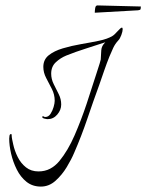

<svg xmlns="http://www.w3.org/2000/svg" viewBox="-20 -652 540 709"><path d="M131 37Q100 37 78 19.5Q56 2 42 -26Q28 -54 21 -84.5Q14 -115 14 -140Q14 -144 15 -150.5Q16 -157 21 -157Q23 -157 23 -154Q23 -146 25 -136.5Q27 -127 29 -118Q34 -95 45.5 -72Q57 -49 76 -34Q95 -19 122 -19Q146 -19 165 -29Q184 -39 199 -57Q231 -96 255.5 -152.5Q280 -209 300 -269Q320 -329 335 -377Q336 -380 340 -392.5Q344 -405 348 -417.5Q352 -430 352 -432Q353 -450 354 -466.5Q355 -483 369 -496Q333 -484 296.5 -472.5Q260 -461 225 -447Q203 -438 186 -422Q169 -406 169 -380Q169 -360 178.5 -341Q188 -322 197 -304Q206 -286 206 -266Q206 -246 191.5 -229Q177 -212 156 -212Q152 -212 144 -214Q136 -216 136 -220Q136 -223 139 -223Q140 -223 142 -221.5Q144 -220 147 -220Q159 -220 166.5 -231.5Q174 -243 178 -257Q182 -271 182 -280Q182 -303 171.5 -323.5Q161 -344 150.5 -364Q140 -384 140 -405Q140 -432 160 -448Q180 -464 212 -473.5Q244 -483 279 -489Q314 -495 345.5 -501.5Q377 -508 395 -519Q402 -523 414 -536.5Q426 -550 430 -550Q433 -550 433 -544Q433 -536 428 -522.5Q423 -509 417 -503Q405 -490 398 -475Q391 -460 384 -443Q374 -418 365 -392Q356 -366 347 -340Q324 -277 302.5 -213.5Q281 -150 254 -88Q244 -64 226.5 -35Q209 -6 185 15.5Q161 37 131 37ZM330 -605Q330 -612 331.5 -622Q333 -632 340 -632L500 -628Q500 -621 499 -618Q498 -615 490 -614Z"/></svg>

Font: Grey Qo
Style: Regular
Weight: 400
Designer: Robert E. Leuschke
Foundry: Robert E. Leuschke
Version: Version 2.010